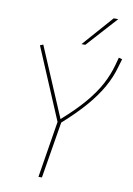

<svg xmlns="http://www.w3.org/2000/svg" viewBox="-98 -972 718 1034"><g transform="rotate(10 260.5 -455.5)"><path d="M187 0 237 -309 72 -699 89 -706 250 -327Q326 -394 373 -450Q420 -506 447.5 -557.5Q475 -609 490 -663Q493 -674 496 -685Q499 -696 502 -707L521 -702Q518 -691 514.5 -680Q511 -669 508 -658Q492 -600 461 -545Q430 -490 380.5 -432.5Q331 -375 257 -309L206 0ZM291 -744 438 -911H463L312 -744Z"/></g></svg>

Font: Georama Thin
Style: Italic
Weight: 100
Italic angle: -9°
Designer: Jean-Baptiste Levee
Foundry: Production Type
Version: Version 1.000